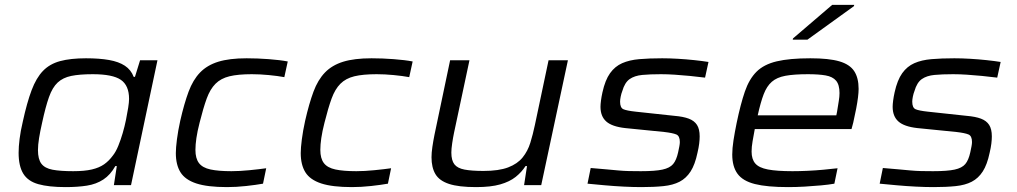

<svg xmlns="http://www.w3.org/2000/svg" viewBox="-20 -756 4153 784"><path d="M248 8Q179 8 136.5 -4Q94 -16 75 -47Q56 -78 56 -132Q56 -157 60 -189Q64 -221 73 -259Q90 -337 109 -387.5Q128 -438 155.5 -466.5Q183 -495 225.5 -506.5Q268 -518 331 -518Q386 -518 425.5 -511Q465 -504 490 -487.5Q515 -471 526 -442H531L552 -510H623L515 0H445L457 -78H451Q431 -42 402 -23Q373 -4 335 2Q297 8 248 8ZM279 -57Q325 -57 355 -64Q385 -71 405 -85Q425 -99 441 -121Q453 -136 463 -160.5Q473 -185 481 -212.5Q489 -240 494.5 -267Q500 -294 503.5 -316.5Q507 -339 507 -352Q507 -407 473.5 -430Q440 -453 359 -453Q305 -453 271 -446Q237 -439 215.5 -419Q194 -399 180 -359.5Q166 -320 152 -255Q144 -220 139.5 -192Q135 -164 135 -143Q135 -106 149 -87.5Q163 -69 194.5 -63Q226 -57 279 -57Z M907 8Q827 8 781.5 -7Q736 -22 717 -52.5Q698 -83 698 -131Q698 -152 702.5 -187Q707 -222 716 -263Q732 -333 750 -381.5Q768 -430 797 -460Q826 -490 871.5 -504Q917 -518 987 -518Q1031 -518 1077.5 -514.5Q1124 -511 1155 -505L1141 -441Q1114 -446 1077.5 -449.5Q1041 -453 1008 -453Q952 -453 917 -444.5Q882 -436 860 -414Q838 -392 824 -353.5Q810 -315 795 -255Q786 -220 782 -192.5Q778 -165 778 -144Q778 -109 792.5 -90Q807 -71 839.5 -64Q872 -57 925 -57Q958 -57 998.5 -61Q1039 -65 1067 -69L1054 -6Q1026 -1 985.5 3.5Q945 8 907 8Z M1417 8Q1337 8 1291.5 -7Q1246 -22 1227 -52.5Q1208 -83 1208 -131Q1208 -152 1212.5 -187Q1217 -222 1226 -263Q1242 -333 1260 -381.5Q1278 -430 1307 -460Q1336 -490 1381.5 -504Q1427 -518 1497 -518Q1541 -518 1587.5 -514.5Q1634 -511 1665 -505L1651 -441Q1624 -446 1587.5 -449.5Q1551 -453 1518 -453Q1462 -453 1427 -444.5Q1392 -436 1370 -414Q1348 -392 1334 -353.5Q1320 -315 1305 -255Q1296 -220 1292 -192.5Q1288 -165 1288 -144Q1288 -109 1302.5 -90Q1317 -71 1349.5 -64Q1382 -57 1435 -57Q1468 -57 1508.5 -61Q1549 -65 1577 -69L1564 -6Q1536 -1 1495.5 3.5Q1455 8 1417 8Z M1924 8Q1853 8 1813.5 -5Q1774 -18 1758 -45Q1742 -72 1742 -114Q1742 -132 1745.5 -156Q1749 -180 1754 -205L1818 -510H1897L1834 -214Q1830 -195 1826.5 -171.5Q1823 -148 1823 -133Q1823 -101 1835.5 -85Q1848 -69 1877 -63.5Q1906 -58 1954 -58Q2017 -58 2055 -72.5Q2093 -87 2114 -113Q2135 -139 2145.5 -173Q2156 -207 2164 -245L2220 -510H2299L2190 0H2120L2132 -78H2126Q2110 -53 2085.5 -33.5Q2061 -14 2022.5 -3Q1984 8 1924 8Z M2599 8Q2566 8 2526.5 6Q2487 4 2448.5 0.5Q2410 -3 2379 -6L2392 -70Q2429 -67 2456 -64.5Q2483 -62 2505 -60Q2527 -58 2548.5 -57.5Q2570 -57 2597 -57Q2655 -57 2685 -63.5Q2715 -70 2728.5 -86Q2742 -102 2749 -134Q2752 -148 2754 -158.5Q2756 -169 2756 -176Q2756 -201 2741.5 -207Q2727 -213 2693 -217L2533 -233Q2479 -239 2455.5 -260Q2432 -281 2432 -320Q2432 -330 2434 -345.5Q2436 -361 2440 -379Q2451 -429 2471 -457Q2491 -485 2520.5 -498Q2550 -511 2590.5 -514.5Q2631 -518 2684 -518Q2714 -518 2748 -516Q2782 -514 2815 -510.5Q2848 -507 2873 -503L2859 -439Q2828 -443 2796.5 -446Q2765 -449 2735.5 -451Q2706 -453 2679 -453Q2634 -453 2602.5 -450Q2571 -447 2551 -433Q2531 -419 2521 -384Q2517 -374 2514.5 -361.5Q2512 -349 2512 -341Q2512 -316 2525.5 -310Q2539 -304 2576 -300L2734 -283Q2770 -280 2792.5 -271.5Q2815 -263 2826 -246Q2837 -229 2837 -199Q2837 -186 2835 -169.5Q2833 -153 2828 -132Q2818 -84 2800 -56Q2782 -28 2755 -14Q2728 0 2689 4Q2650 8 2599 8Z M3198 8Q3112 8 3062.5 -4.5Q3013 -17 2991.5 -46.5Q2970 -76 2970 -125Q2970 -150 2975 -182.5Q2980 -215 2988 -254Q3004 -331 3021.5 -382Q3039 -433 3069 -463Q3099 -493 3151.5 -505.5Q3204 -518 3289 -518Q3365 -518 3407.5 -505.5Q3450 -493 3468 -465.5Q3486 -438 3486 -393Q3486 -379 3483.5 -358.5Q3481 -338 3476 -312Q3471 -286 3464 -255L3457 -229H3062Q3057 -202 3053 -179Q3049 -156 3049 -137Q3049 -106 3064 -88.5Q3079 -71 3115.5 -64Q3152 -57 3216 -57Q3244 -57 3277 -58.5Q3310 -60 3342.5 -63Q3375 -66 3400 -69L3387 -6Q3365 -2 3332.5 1Q3300 4 3265.5 6Q3231 8 3198 8ZM3074 -285H3395L3398 -300Q3402 -326 3405 -343.5Q3408 -361 3408 -376Q3408 -410 3394 -426.5Q3380 -443 3351.5 -448Q3323 -453 3279 -453Q3222 -453 3187 -446.5Q3152 -440 3131.5 -422Q3111 -404 3098.5 -371.5Q3086 -339 3074 -285ZM3217 -594 3218 -599 3378 -736H3468L3467 -731L3277 -594Z M3792 8Q3759 8 3719.5 6Q3680 4 3641.5 0.5Q3603 -3 3572 -6L3585 -70Q3622 -67 3649 -64.5Q3676 -62 3698 -60Q3720 -58 3741.5 -57.5Q3763 -57 3790 -57Q3848 -57 3878 -63.5Q3908 -70 3921.5 -86Q3935 -102 3942 -134Q3945 -148 3947 -158.5Q3949 -169 3949 -176Q3949 -201 3934.5 -207Q3920 -213 3886 -217L3726 -233Q3672 -239 3648.5 -260Q3625 -281 3625 -320Q3625 -330 3627 -345.5Q3629 -361 3633 -379Q3644 -429 3664 -457Q3684 -485 3713.5 -498Q3743 -511 3783.5 -514.5Q3824 -518 3877 -518Q3907 -518 3941 -516Q3975 -514 4008 -510.5Q4041 -507 4066 -503L4052 -439Q4021 -443 3989.5 -446Q3958 -449 3928.5 -451Q3899 -453 3872 -453Q3827 -453 3795.5 -450Q3764 -447 3744 -433Q3724 -419 3714 -384Q3710 -374 3707.5 -361.5Q3705 -349 3705 -341Q3705 -316 3718.5 -310Q3732 -304 3769 -300L3927 -283Q3963 -280 3985.5 -271.5Q4008 -263 4019 -246Q4030 -229 4030 -199Q4030 -186 4028 -169.5Q4026 -153 4021 -132Q4011 -84 3993 -56Q3975 -28 3948 -14Q3921 0 3882 4Q3843 8 3792 8Z"/></svg>

Font: Saira Expanded
Style: Italic
Weight: 400
Width: 7
Italic angle: -12°
Designer: Hector Gatti with collaboration of the Omnibus-Type team
Foundry: Omnibus-Type
Version: Version 1.101